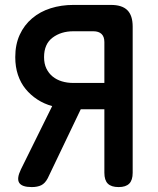

<svg xmlns="http://www.w3.org/2000/svg" viewBox="-20 -750 640 780"><path d="M404 -413V-579Q404 -601 392.5 -612Q381 -623 359 -623H278Q228 -623 193.5 -597Q159 -571 159 -518Q159 -491 168.5 -471.5Q178 -452 194 -439Q210 -426 231.5 -419.5Q253 -413 278 -413ZM192 -319Q159 -328 131.5 -346Q104 -364 84 -388.5Q64 -413 53 -445.5Q42 -478 42 -518Q42 -569 60 -608.5Q78 -648 110.5 -675.5Q143 -703 186 -716.5Q229 -730 278 -730H431Q476 -730 497.5 -708.5Q519 -687 519 -642V-48Q519 -18 505 -4Q491 10 462 10Q432 10 418 -4Q404 -18 404 -48V-306H308L174 -26Q163 -5 147.5 2.5Q132 10 109 10Q69 10 58 -7.5Q47 -25 65 -62Z"/></svg>

Font: Maple Mono SemiBold
Style: Regular
Weight: 600
Monospace: yes
Designer: subframe7536
Version: Version 7.000